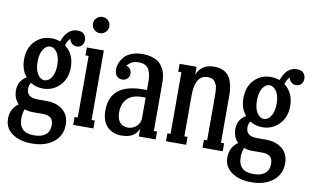

<svg xmlns="http://www.w3.org/2000/svg" viewBox="-83 -860 1937 1189"><g transform="rotate(10 885.0 -266.0)"><path d="M300.8 -522Q282.2 -507.3 273.9 -476.1Q333 -432.1 333 -347.2Q333 -276.4 290 -232.7Q247.1 -189 185.1 -189Q141.1 -189 106.9 -210.9Q95.2 -194.8 95.2 -171.9Q95.2 -117.2 165 -117.2H220.2Q284.7 -117.2 324.2 -84.5Q363.8 -51.8 363.8 7.8Q363.8 76.2 312.3 117.2Q260.7 158.2 175.8 158.2Q100.1 158.2 52.5 124.5Q4.9 90.8 4.9 32.2Q4.9 -31.7 55.2 -66.9Q22.9 -99.1 22.9 -149.9Q22.9 -209.5 75.2 -240.2Q39.1 -280.8 39.1 -347.2Q39.1 -418.5 80.8 -461.7Q122.6 -504.9 185.1 -504.9Q211.9 -504.9 240.2 -495.1Q270.5 -580.1 334 -580.1Q365.2 -580.1 377.7 -564.2Q390.1 -548.3 390.1 -530.8Q390.1 -508.8 377.9 -495.4Q365.7 -481.9 346.2 -481.9Q328.1 -481.9 315.2 -493.4Q302.2 -504.9 300.8 -522ZM185.1 -241.2Q211.4 -241.2 229.7 -269.8Q248 -298.3 248 -347.2Q248 -396 229.7 -424.6Q211.4 -453.1 185.1 -453.1Q160.2 -453.1 142.1 -424.6Q124 -396 124 -347.2Q124 -298.3 142.1 -269.8Q160.2 -241.2 185.1 -241.2ZM214.8 -34.2H147.9Q122.1 -34.2 96.2 -43Q85.9 -15.6 85.9 16.1Q85.9 106 180.2 106Q228 106 253.4 85.4Q278.8 64.9 278.8 24.9Q278.8 -34.2 214.8 -34.2Z M472.2 -689.9Q493.2 -689.9 508.5 -675.5Q523.9 -661.1 523.9 -639.2Q523.9 -617.2 508.3 -602.5Q492.7 -587.9 472.2 -587.9Q451.7 -587.9 436.3 -602.5Q420.9 -617.2 420.9 -639.2Q420.9 -661.1 436.3 -675.5Q451.7 -689.9 472.2 -689.9ZM536.1 0H409.2V-49.8H429.2V-437H409.2V-486.8H516.1V-49.8H536.1Z M907.7 -341.8V-49.8H927.7V0H821.8V-48.8Q807.6 -16.1 781.5 -1.5Q755.4 13.2 712.9 13.2Q659.2 13.2 624.5 -21.2Q589.8 -55.7 589.8 -123Q589.8 -292 798.8 -292H821.8V-340.8Q821.8 -365.7 818.6 -384Q815.4 -402.3 807.4 -418.7Q799.3 -435.1 782.7 -443.6Q766.1 -452.1 741.7 -452.1Q693.8 -452.1 669.9 -417Q685.5 -413.6 694.6 -402.1Q703.6 -390.6 703.6 -375Q703.6 -355 691.2 -342Q678.7 -329.1 658.7 -329.1Q637.2 -329.1 624 -344Q610.8 -358.9 610.8 -388.2Q610.8 -405.8 618.4 -425Q626 -444.3 641.8 -463.4Q657.7 -482.4 687.7 -494.6Q717.8 -506.8 756.8 -506.8Q788.1 -506.8 812.7 -499.8Q837.4 -492.7 852.8 -482.7Q868.2 -472.7 879.4 -456.3Q890.6 -439.9 896 -426.8Q901.4 -413.6 904.3 -394.5Q907.2 -375.5 907.5 -366Q907.7 -356.4 907.7 -341.8ZM743.7 -42Q772.9 -42 795.7 -60.5Q818.4 -79.1 821.8 -109.9V-244.1H798.8Q737.3 -244.1 706.5 -211.9Q675.8 -179.7 675.8 -127.9Q675.8 -84 694.8 -63Q713.9 -42 743.7 -42Z M1329.6 -341.8V-49.8H1349.6V0H1222.7V-49.8H1242.7V-321.8Q1242.7 -339.8 1242.4 -349.1Q1242.2 -358.4 1240.5 -374.5Q1238.8 -390.6 1234.6 -399.4Q1230.5 -408.2 1223.9 -417.7Q1217.3 -427.2 1205.8 -431.6Q1194.3 -436 1178.7 -436Q1099.6 -436 1099.6 -306.2V-49.8H1119.6V0H992.7V-49.8H1012.7V-437H992.7V-486.8H1099.6V-438Q1114.3 -472.7 1140.4 -489.7Q1166.5 -506.8 1208.5 -506.8Q1237.3 -506.8 1259 -497.8Q1280.8 -488.8 1293.9 -474.1Q1307.1 -459.5 1315.4 -437.7Q1323.7 -416 1326.7 -393.1Q1329.6 -370.1 1329.6 -341.8Z M1680.2 -522Q1661.6 -507.3 1653.3 -476.1Q1712.4 -432.1 1712.4 -347.2Q1712.4 -276.4 1669.4 -232.7Q1626.5 -189 1564.5 -189Q1520.5 -189 1486.3 -210.9Q1474.6 -194.8 1474.6 -171.9Q1474.6 -117.2 1544.4 -117.2H1599.6Q1664.1 -117.2 1703.6 -84.5Q1743.2 -51.8 1743.2 7.8Q1743.2 76.2 1691.7 117.2Q1640.1 158.2 1555.2 158.2Q1479.5 158.2 1431.9 124.5Q1384.3 90.8 1384.3 32.2Q1384.3 -31.7 1434.6 -66.9Q1402.3 -99.1 1402.3 -149.9Q1402.3 -209.5 1454.6 -240.2Q1418.5 -280.8 1418.5 -347.2Q1418.5 -418.5 1460.2 -461.7Q1502 -504.9 1564.5 -504.9Q1591.3 -504.9 1619.6 -495.1Q1649.9 -580.1 1713.4 -580.1Q1744.6 -580.1 1757.1 -564.2Q1769.5 -548.3 1769.5 -530.8Q1769.5 -508.8 1757.3 -495.4Q1745.1 -481.9 1725.6 -481.9Q1707.5 -481.9 1694.6 -493.4Q1681.6 -504.9 1680.2 -522ZM1564.5 -241.2Q1590.8 -241.2 1609.1 -269.8Q1627.4 -298.3 1627.4 -347.2Q1627.4 -396 1609.1 -424.6Q1590.8 -453.1 1564.5 -453.1Q1539.6 -453.1 1521.5 -424.6Q1503.4 -396 1503.4 -347.2Q1503.4 -298.3 1521.5 -269.8Q1539.6 -241.2 1564.5 -241.2ZM1594.2 -34.2H1527.3Q1501.5 -34.2 1475.6 -43Q1465.3 -15.6 1465.3 16.1Q1465.3 106 1559.6 106Q1607.4 106 1632.8 85.4Q1658.2 64.9 1658.2 24.9Q1658.2 -34.2 1594.2 -34.2Z"/></g></svg>

Font: Margherita Semibold
Style: Regular
Weight: 600
Designer: James Puckett
Foundry: Dunwich Type Founders
Version: Version 1.008;hotconv 1.0.109;makeotfexe 2.5.65596